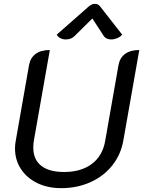

<svg xmlns="http://www.w3.org/2000/svg" viewBox="-20 -969 744 998"><path d="M58 -197Q58 -219 62 -238L131 -631Q138 -669 165.5 -689Q193 -709 239 -709L156 -238Q153 -219 153 -202Q153 -140 194 -107.5Q235 -75 313 -75Q402 -75 458 -117.5Q514 -160 527 -238L596 -631Q603 -669 630.5 -689Q658 -709 704 -709L621 -238Q608 -165 563.5 -109Q519 -53 450 -22Q381 9 298 9Q228 9 173.5 -17.5Q119 -44 88.5 -91Q58 -138 58 -197ZM322 -764Q307 -764 294 -770.5Q281 -777 275 -789L442 -936Q457 -949 473 -949Q490 -949 500 -936L615 -789Q605 -777 589 -770.5Q573 -764 558 -764Q532 -764 520 -781L460 -873L367 -781Q350 -764 322 -764Z"/></svg>

Font: K2D
Style: Italic
Weight: 400
Italic angle: -10°
Designer: Katatrad Aksorn Co.,Ltd.
Foundry: Cadson Demak Co.,Ltd.
Version: Version 1.000; ttfautohint (v1.6)